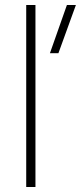

<svg xmlns="http://www.w3.org/2000/svg" viewBox="-20 -749 324 769"><path d="M85 -729H122V0H85ZM248 -729H284L214 -536H180Z"/></svg>

Font: Mona Sans VF XLt
Style: Regular
Weight: 200
Designer: Deni Anggara
Foundry: GitHub
Version: Version 2.000;Glyphs 3.2.3 (3260)